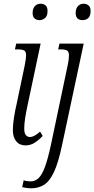

<svg xmlns="http://www.w3.org/2000/svg" viewBox="-20 -770 506 1030"><path d="M192 -662Q176 -662 165.5 -671Q155 -680 155 -700Q155 -724 167 -737Q179 -750 198 -750Q214 -750 224.5 -741Q235 -732 235 -711Q235 -684 221.5 -673Q208 -662 192 -662ZM117 10Q85 10 67 -12Q49 -34 49 -72Q49 -101 55 -139.5Q61 -178 70 -216L113 -421Q116 -436 118 -450.5Q120 -465 120 -472Q120 -493 110 -499Q100 -505 75 -505H60L67 -536H198L127 -201Q120 -169 115 -137Q110 -105 110 -81Q110 -56 118.5 -45.5Q127 -35 140 -35Q153 -35 167.5 -43.5Q182 -52 195 -64L209 -41Q192 -22 168.5 -6Q145 10 117 10ZM423 -662Q406 -662 396 -671Q386 -680 386 -700Q386 -724 398 -737Q410 -750 429 -750Q444 -750 455 -741Q466 -732 466 -711Q466 -684 453.5 -673Q441 -662 423 -662ZM149 240Q132 240 119.5 238Q107 236 99 234L107 197Q114 200 124.5 201.5Q135 203 145 203Q169 203 187.5 185Q206 167 221.5 124.5Q237 82 253 8L344 -424Q347 -439 348.5 -451Q350 -463 350 -472Q350 -492 340.5 -498.5Q331 -505 306 -505H292L299 -536H429L313 8Q293 103 269.5 153Q246 203 216 221.5Q186 240 149 240Z"/></svg>

Font: Noto Serif ExtraCondensed Light
Style: Italic
Weight: 300
Width: 2
Italic angle: -12°
Designer: Monotype Design Team
Foundry: Monotype Imaging Inc.
Version: Version 2.014; ttfautohint (v1.8.4.7-5d5b)